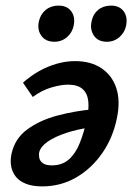

<svg xmlns="http://www.w3.org/2000/svg" viewBox="-20 -652 472 685"><path d="M130 13Q97 13 73.5 4Q50 -5 37 -21Q24 -37 20 -58Q16 -79 21 -103Q33 -158 77.5 -190.5Q122 -223 184 -239.5Q246 -256 311 -262L306 -198Q256 -191 215.5 -177.5Q175 -164 150 -146.5Q125 -129 120 -109Q118 -101 120 -89.5Q122 -78 132.5 -70Q143 -62 165 -62Q202 -62 226 -83.5Q250 -105 264.5 -141.5Q279 -178 289 -222Q298 -262 295 -290.5Q292 -319 274.5 -334.5Q257 -350 222 -350Q198 -350 163.5 -340Q129 -330 97 -306L62 -357Q89 -381 119 -398Q149 -415 182 -424.5Q215 -434 248 -434Q304 -434 342 -408.5Q380 -383 395 -337.5Q410 -292 397 -230Q383 -161 345 -106Q307 -51 252 -19Q197 13 130 13ZM174 -503Q143 -503 127.5 -524.5Q112 -546 119 -577Q125 -602 143.5 -617Q162 -632 189 -632Q219 -632 234 -612Q249 -592 243 -561Q238 -536 219 -519.5Q200 -503 174 -503ZM361 -503Q330 -503 315 -525Q300 -547 307 -577Q312 -602 330.5 -617Q349 -632 376 -632Q406 -632 421 -612Q436 -592 430 -561Q425 -536 406 -519.5Q387 -503 361 -503Z"/></svg>

Font: Ysabeau Infant
Style: Bold Italic
Weight: 700
Italic angle: -12°
Designer: Christian Thalmann (Catharsis Fonts)
Version: Version 2.001;gftools[0.9.30]; featfreeze: ss01,ss02,lnum